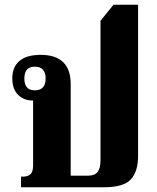

<svg xmlns="http://www.w3.org/2000/svg" viewBox="-20 -792 666 812"><path d="M69 0V-45H78Q97 -45 108.5 -55Q120 -65 120 -93V-367H117Q81 -367 56.5 -391Q32 -415 32 -461Q32 -508 62 -534Q92 -560 152 -560Q279 -560 279 -436V-49H352Q381 -49 393 -65Q405 -81 405 -112V-704L460 -772H564V-133Q564 -66 533 -33Q502 0 420 0ZM127 -410Q173 -410 173 -460Q173 -510 127 -510Q83 -510 83 -460Q83 -410 127 -410Z"/></svg>

Font: Noto Serif Thai SemiCondensed ExtraBold
Style: Regular
Weight: 800
Width: 4
Designer: Monotype Design Team
Foundry: Monotype Imaging Inc.
Version: Version 2.002; ttfautohint (v1.8.4.7-5d5b)